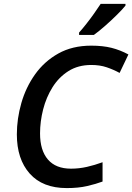

<svg xmlns="http://www.w3.org/2000/svg" viewBox="-20 -960 682 990"><path d="M324.2 9.8Q199.7 9.8 133.3 -64.9Q66.9 -139.6 66.9 -267.1Q66.9 -347.7 90.1 -428.7Q113.3 -509.8 160.9 -576.7Q208.5 -643.6 280.8 -684.1Q353 -724.6 450.7 -724.6Q509.8 -724.6 554.7 -713.4Q599.6 -702.1 642.1 -679.2L596.7 -584Q565.4 -601.1 530.3 -613Q495.1 -625 450.7 -625Q382.8 -625 333 -593.5Q283.2 -562 250.7 -510Q218.3 -458 202.4 -395.8Q186.5 -333.5 186.5 -272Q186.5 -184.6 227.1 -137.5Q267.6 -90.3 346.2 -90.3Q387.7 -90.3 428.5 -99.6Q469.2 -108.9 508.8 -123.5V-23.9Q474.6 -11.2 429.4 -0.7Q384.3 9.8 324.2 9.8ZM387.7 -779.8V-792Q404.8 -811 425 -836.7Q445.3 -862.3 464.6 -889.6Q483.9 -917 499 -939.9H627V-931.2Q612.8 -913.1 583.7 -884.3Q554.7 -855.5 522.2 -826.9Q489.7 -798.3 463.9 -779.8Z"/></svg>

Font: Open Sans SemiBold
Style: Italic
Weight: 600
Italic angle: -12°
Designer: Monotype Design Team
Foundry: Monotype Imaging Inc.
Version: Version 3.003; ttfautohint (v1.8.4)